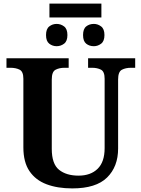

<svg xmlns="http://www.w3.org/2000/svg" viewBox="-20 -1038 787 1068"><path d="M255 -941V-1018H544V-941ZM295 -781Q272 -781 254 -795Q236 -809 236 -843Q236 -877 254 -891Q272 -905 295 -905Q318 -905 336.5 -891Q355 -877 355 -843Q355 -809 336.5 -795Q318 -781 295 -781ZM502 -781Q477 -781 459.5 -795Q442 -809 442 -843Q442 -877 459.5 -891Q477 -905 502 -905Q524 -905 542.5 -891Q561 -877 561 -843Q561 -809 542.5 -795Q524 -781 502 -781ZM382 10Q300 10 239 -13Q178 -36 144 -86Q110 -136 110 -218V-600Q110 -640 89 -650.5Q68 -661 38 -661H16V-714H362V-661H339Q310 -661 289 -650Q268 -639 268 -596V-210Q268 -126 308.5 -93.5Q349 -61 417 -61Q484 -61 523 -99Q562 -137 562 -214V-600Q562 -640 541.5 -650.5Q521 -661 492 -661H470V-714H732V-661H709Q679 -661 658 -650Q637 -639 637 -596V-212Q637 -111 575.5 -50.5Q514 10 382 10Z"/></svg>

Font: Noto Serif
Style: Bold
Weight: 700
Designer: Monotype Design Team
Foundry: Monotype Imaging Inc.
Version: Version 2.014